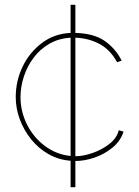

<svg xmlns="http://www.w3.org/2000/svg" viewBox="-20 -665 581 805"><path d="M276 120V9Q225 5 183 -19Q141 -43 110.5 -81Q80 -119 63 -164.5Q46 -210 46 -258Q46 -326 75 -386Q104 -446 156 -485Q208 -524 276 -527V-645H296V-527Q374 -525 419.5 -493Q465 -461 490 -411L471 -404Q443 -456 397.5 -480.5Q352 -505 296 -507V-10Q329 -10 368 -23.5Q407 -37 438.5 -61.5Q470 -86 478 -119L498 -113Q485 -73 451 -45.5Q417 -18 375.5 -4Q334 10 296 10V120ZM66 -258Q66 -197 93.5 -142.5Q121 -88 169 -52.5Q217 -17 276 -11V-507Q226 -504 187 -481.5Q148 -459 121 -423Q94 -387 80 -344Q66 -301 66 -258Z"/></svg>

Font: Raleway Thin Thin
Style: Regular
Weight: 250
Version: Version 4.026